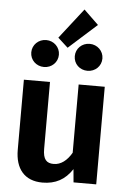

<svg xmlns="http://www.w3.org/2000/svg" viewBox="-65 -1058 747 1121"><g transform="rotate(5 308.0 -497.0)"><path d="M384 -1011 246 -834 305 -780 470 -928ZM177 -814C132 -814 96 -779 96 -735C96 -690 132 -656 177 -656C222 -656 258 -690 258 -735C258 -779 222 -814 177 -814ZM432 -814C386 -814 351 -779 351 -735C351 -690 386 -656 432 -656C477 -656 513 -690 513 -735C513 -779 477 -814 432 -814ZM541 -572H388V-172C361 -125 325 -97 283 -97C241 -97 220 -118 220 -180V-572H67V-161C67 -51 121 17 227 17C303 17 359 -13 401 -77L408 0H541Z"/></g></svg>

Font: Glow Sans TC Normal
Style: Bold
Weight: 700
Designer: Ryoko NISHIZUKA (kana, bopomofo & ideographs); Paul D. Hunt (Latin, Greek & Cyrillic); Sandoll Communications, Soo-young
Version: Version 0.93